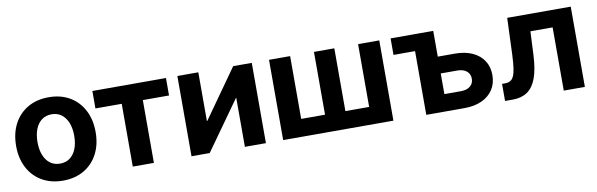

<svg xmlns="http://www.w3.org/2000/svg" viewBox="-42 -888 3880 1247"><g transform="rotate(-10 1898.0 -264.0)"><path d="M296.4 11.2Q217.3 11.2 158.2 -23.2Q99.1 -57.6 66.7 -119.4Q34.2 -181.2 34.2 -263.2Q34.2 -345.7 66.7 -407.7Q99.1 -469.7 158.2 -504.2Q217.3 -538.6 296.4 -538.6Q376 -538.6 434.8 -504.2Q493.7 -469.7 526.1 -407.7Q558.6 -345.7 558.6 -263.2Q558.6 -181.2 526.1 -119.4Q493.7 -57.6 434.8 -23.2Q376 11.2 296.4 11.2ZM296.4 -101.1Q335 -101.1 361.8 -121.3Q388.7 -141.6 403.1 -178.2Q417.5 -214.8 417.5 -263.2Q417.5 -312.5 403.1 -348.9Q388.7 -385.3 361.8 -405.8Q335 -426.3 296.4 -426.3Q258.3 -426.3 231.2 -406Q204.1 -385.7 189.7 -349.1Q175.3 -312.5 175.3 -263.2Q175.3 -214.8 189.7 -178.2Q204.1 -141.6 231.2 -121.3Q258.3 -101.1 296.4 -101.1Z M757.3 0V-414.1H584V-529.3H1069.3V-414.1H896.5V0Z M1635.3 0H1496.6V-322.3H1494.1L1264.6 0H1144.5V-529.3H1282.7V-208H1285.2L1512.7 -529.3H1635.3Z M1749 -529.3H1888.2V-115.2H2045.4V-529.3H2179.7V-115.2H2336.4V-529.3H2476.1V0H1749Z M2550.8 -420.4V-529.3H2743.7V-420.4ZM2785.2 -359.4H2944.3Q3011.7 -359.4 3060.1 -337.2Q3108.4 -314.9 3134.5 -274.9Q3160.6 -234.9 3160.6 -180.2Q3160.6 -126 3134.5 -85.4Q3108.4 -44.9 3060.1 -22.5Q3011.7 0 2944.3 0H2692.9V-529.3H2832V-112.3H2941.4Q2980 -112.3 3002.4 -130.6Q3024.9 -148.9 3024.9 -180.2Q3024.9 -211.9 3002.4 -230.2Q2980 -248.5 2941.4 -248.5H2785.2Z M3212.4 0V-112.8H3232.9Q3253.4 -112.8 3267.3 -120.8Q3281.2 -128.9 3290 -148.2Q3298.8 -167.5 3303.5 -201.2Q3308.1 -234.9 3310.5 -287.1L3319.8 -529.3H3738.8V0H3599.6V-417H3453.1L3445.8 -261.7Q3441.4 -168.5 3420.2 -110.8Q3398.9 -53.2 3360.1 -26.6Q3321.3 0 3264.2 0Z"/></g></svg>

Font: Inter Cardless Tabular Bold
Style: Bold
Weight: 700
Designer: Rasmus Andersson
Foundry: rsms
Version: Version 4.000;git-4fc901f